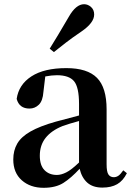

<svg xmlns="http://www.w3.org/2000/svg" viewBox="-20 -875 625 911"><path d="M215.8 -644Q234.9 -675.3 255.9 -709.7Q276.9 -744.1 306.2 -794.9Q340.3 -855 378.9 -855Q397 -855 411.9 -841.8Q426.8 -828.6 426.8 -806.2Q426.8 -767.1 367.2 -726.1Q321.8 -695.3 292.5 -672.6Q263.2 -649.9 235.8 -627.9ZM465.8 15.1Q420.4 15.1 394 -8.5Q367.7 -32.2 357.9 -74.2Q317.4 -30.3 280.8 -7.1Q244.1 16.1 187 16.1Q124 16.1 83.5 -19.5Q43 -55.2 43 -118.2Q43 -161.1 61.8 -193.6Q80.6 -226.1 124.8 -251.2Q168.9 -276.4 245.1 -297.9L355 -327.1V-380.9Q355 -461.4 331.3 -489.7Q307.6 -518.1 250 -518.1Q225.1 -518.1 194.8 -512.2L186 -439Q183.1 -396.5 164.3 -378.2Q145.5 -359.9 120.1 -359.9Q71.3 -359.9 59.1 -405.8Q68.8 -473.6 129.2 -512.7Q189.5 -551.8 294.9 -551.8Q394.5 -551.8 440.2 -505.6Q485.8 -459.5 485.8 -356V-95.2Q485.8 -59.6 494.6 -46.9Q503.4 -34.2 520 -34.2Q531.2 -34.2 541.3 -40.8Q551.3 -47.4 564.9 -66.9L582 -53.2Q564 -17.1 535.9 -1Q507.8 15.1 465.8 15.1ZM355 -104V-300.8Q332.5 -294.9 312.3 -288.6Q292 -282.2 276.9 -276.9Q223.6 -255.4 196.3 -220.7Q168.9 -186 168.9 -136.2Q168.9 -90.3 191.2 -67.6Q213.4 -44.9 250 -44.9Q270 -44.9 294.2 -56.9Q318.4 -68.8 355 -104Z"/></svg>

Font: Source Han Serif TW
Style: Bold
Weight: 700
Designer: Ryoko NISHIZUKA Ë•øÂ°öÊ∂ºÂ≠ê (kana & ideographs); Frank Grie√ühammer (Latin, Greek & Cyrillic); Wenlong ZHANG Âº†ÊñáÈæô 
Foundry: Adobe
Version: Version 2.003;hotconv 1.1.1;makeotfexe 2.6.0